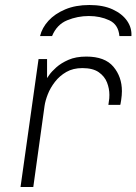

<svg xmlns="http://www.w3.org/2000/svg" viewBox="-20 -747 545 767"><path d="M62 0 134 -511H168V-435Q168 -435 177 -448Q186 -461 205 -478Q224 -495 253.5 -508Q283 -521 325 -521Q399 -521 433 -480.5Q467 -440 467 -383Q467 -367 464 -347Q461 -327 460 -328H413Q416 -346 416.5 -354Q417 -362 417 -368Q417 -393 407.5 -417.5Q398 -442 374.5 -458.5Q351 -475 309 -475Q272 -475 245 -459.5Q218 -444 199.5 -420Q181 -396 171 -370.5Q161 -345 158 -324L113 0ZM140 -603Q148 -636 173.5 -664Q199 -692 240.5 -709.5Q282 -727 337 -727Q392 -727 430 -709.5Q468 -692 487.5 -664Q507 -636 505 -603H457Q453 -649 416.5 -666Q380 -683 335 -683Q290 -683 248.5 -666Q207 -649 188 -603Z"/></svg>

Font: Chivo Medium Thin
Style: Italic
Weight: 250
Italic angle: -8.05°
Version: Version 2.002